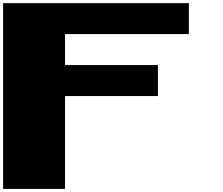

<svg xmlns="http://www.w3.org/2000/svg" viewBox="-20 -1220 1440 1240"><path d="M0 0V-1199.7H1199.7V-1000H399.9V-799.8H1000V-599.6H399.9V0Z"/></svg>

Font: 8-bit HUD
Style: Regular
Weight: 400
Designer: lSPl
Foundry: https://fontstruct.com
Version: Version 1.0